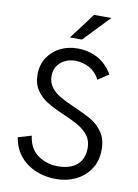

<svg xmlns="http://www.w3.org/2000/svg" viewBox="-97 -955 736 1027"><g transform="rotate(10 271.0 -442.0)"><path d="M40.5 0ZM40.5 0ZM278.8 7.8Q222.7 7.8 171.6 -12.7Q120.6 -33.2 85.7 -74.2Q50.8 -115.2 40.5 -176.8L112.8 -198.2Q122.1 -128.4 169.4 -94.7Q216.8 -61 279.3 -61Q319.8 -61 351.3 -74.2Q382.8 -87.4 400.9 -114.7Q418.9 -142.1 418.9 -184.6Q418.9 -224.6 397.9 -252.4Q378.9 -277.3 347.7 -296.4Q316.4 -315.4 262.7 -338.4Q203.6 -363.3 168.2 -385.5Q132.8 -407.7 110.8 -439.9Q86.4 -474.6 86.4 -525.4Q86.4 -579.6 112.3 -618.9Q138.2 -658.2 180.7 -679.2Q223.1 -700.2 273.4 -700.2Q333 -700.2 382.3 -674.3Q431.6 -648.4 464.8 -592.8L406.7 -553.7Q385.3 -594.7 349.4 -614Q313.5 -633.3 272.5 -633.3Q243.2 -633.3 217.8 -621.1Q192.4 -608.9 177 -586.2Q161.6 -563.5 161.6 -532.2Q161.6 -495.1 181.6 -469.2Q200.2 -445.3 230.2 -427.5Q260.3 -409.7 311.5 -387.7Q371.1 -361.8 407.2 -340.6Q443.4 -319.3 468.8 -282.5Q494.1 -245.6 494.1 -190.4Q494.1 -128.4 465.1 -84Q436 -39.6 387.2 -15.9Q338.4 7.8 278.8 7.8ZM287.6 -751H222.7L328.6 -892.1H422.9Z"/></g></svg>

Font: Acari Sans
Style: Regular
Weight: 400
Designer: Alfredo Marco Pradil and Stefan Peev
Foundry: Hanken Design Co.
Version: Version 1.045;February 4, 2021;FontCreator 13.0.0.2655 64-bi